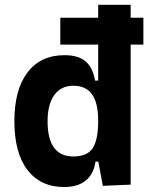

<svg xmlns="http://www.w3.org/2000/svg" viewBox="-20 -752 626 782"><path d="M225.6 -570.3V-679.7H379.9V-732.4H512.2V-679.7H564V-570.3H512.2V0L398.9 4.9L380.4 -93.8H369.1Q361.3 -42 328.6 -16.1Q295.9 9.8 241.7 9.8Q145.5 9.8 92 -59.6Q38.6 -128.9 38.6 -258.3Q38.6 -386.7 92 -457Q145.5 -527.3 242.7 -527.3Q299.3 -527.3 328.9 -501.7Q358.4 -476.1 367.2 -423.8H379.9V-570.3ZM379.9 -258.3Q379.9 -333.5 354.7 -368.2Q329.6 -402.8 278.8 -402.8Q228.5 -402.8 201.2 -365Q173.8 -327.1 173.8 -258.3Q173.8 -114.7 278.8 -114.7Q335.4 -114.7 357.7 -148.9Q379.9 -183.1 379.9 -258.3Z"/></svg>

Font: Cascadia Mono PL
Style: Bold
Weight: 700
Monospace: yes
Designer: Aaron Bell
Foundry: Saja Typeworks
Version: Version 2404.023; ttfautohint (v1.8.4)